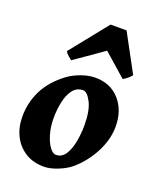

<svg xmlns="http://www.w3.org/2000/svg" viewBox="-129 -736 677 831"><g transform="rotate(20 210.0 -320.5)"><path d="M407.2 -251Q407.2 -190.9 375.5 -130.4Q343.8 -69.8 293.5 -27.8Q270 -8.8 235.6 4.6Q201.2 18.1 173.8 18.1Q124 18.1 87.9 -4.6Q51.8 -27.3 32.2 -66.4Q12.7 -105.5 12.7 -154.3Q12.7 -218.8 40.5 -275.1Q68.4 -331.5 128.9 -377Q152.8 -395 187.3 -407.7Q221.7 -420.4 252.9 -420.4Q323.2 -420.4 365.2 -372.8Q407.2 -325.2 407.2 -251ZM278.3 -209.5Q278.3 -277.8 259.3 -314.5Q240.2 -351.1 221.7 -351.1Q192.4 -351.1 174.8 -327.9Q157.2 -304.7 149.7 -268.8Q142.1 -232.9 142.1 -194.3Q142.1 -154.8 151.9 -121.3Q161.6 -87.9 176.3 -67.9Q190.9 -47.9 205.1 -47.9Q232.9 -47.9 248.8 -73Q264.6 -98.1 271.5 -135.5Q278.3 -172.9 278.3 -209.5ZM402.3 -486.3Q396 -477.1 384 -467.8Q372.1 -458.5 365.2 -455.1L260.3 -547.4L127.9 -455.1Q124 -458 112.8 -467.5Q101.6 -477.1 97.2 -486.3L235.4 -658.7H309.1Z"/></g></svg>

Font: Dai Banna SIL
Style: Bold Italic
Weight: 700
Italic angle: -11°
Designer: Victor Gaultney
Foundry: SIL International
Version: Version 4.000